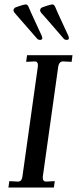

<svg xmlns="http://www.w3.org/2000/svg" viewBox="-20 -846 347 866"><path d="M61 -27Q78 -27 81 -49L151 -548V-553Q151 -560 147.5 -564.5Q144 -569 137 -569L98 -567L102 -597H307L303 -567L264 -569Q256 -569 250.5 -563.5Q245 -558 243 -548L173 -49V-44Q173 -27 188 -27L227 -29L223 0H18L22 -29ZM147 -672 45 -789Q40 -797 41 -801Q42 -809 51 -813Q61 -817 76 -821.5Q91 -826 96 -826Q100 -826 102.5 -824Q105 -822 108 -817Q109 -812 156 -711L169 -683Q171 -677 171 -674Q170 -666 161 -666Q152 -666 147 -672ZM267 -672Q175 -779 165 -789Q160 -797 161 -801Q162 -809 171 -813Q181 -817 196 -821.5Q211 -826 216 -826Q220 -826 222.5 -824Q225 -822 228 -817Q229 -812 276 -711L289 -683Q291 -677 291 -674Q290 -666 281 -666Q272 -666 267 -672Z"/></svg>

Font: Unna
Style: Italic
Weight: 400
Italic angle: -8.05°
Designer: Jorge de Buen Unna
Foundry: Omnibus-Type
Version: Version 2.008